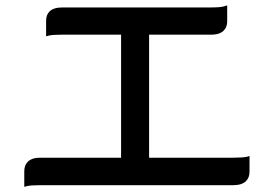

<svg xmlns="http://www.w3.org/2000/svg" viewBox="-20 -707 1040 730"><path d="M928.7 -113.8V-54.7Q928.7 -31.7 915.5 -18.6Q899.9 -2.9 866.2 -2.9H132.8Q97.7 -2.9 83 0.5L72.3 3.4V-55.7Q72.3 -78.6 85.4 -91.8Q101.1 -107.4 132.8 -107.4H440.4V-575.2H216.8Q180.7 -575.2 166 -571.8L155.3 -568.8V-627.9Q155.3 -650.4 168 -663.1Q183.6 -678.7 216.8 -678.7H783.2Q817.9 -678.7 832.5 -683.1L843.8 -686.5V-627Q843.8 -618.7 842.5 -613.8Q841.3 -608.9 840.6 -606.7Q839.8 -604.5 838.9 -602.3Q837.9 -600.1 836.4 -598.1Q822.3 -575.2 783.2 -575.2H546.9V-107.4H866.2Q903.3 -107.4 918 -110.8Z"/></svg>

Font: YuPearl-SemiBold
Style: SemiBold
Weight: 600
Designer: Max Yao
Foundry: Max-Everyday
Version: Version 1.011; ttfautohint (v1.8.3)